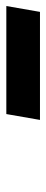

<svg xmlns="http://www.w3.org/2000/svg" viewBox="216 -1006 149 622"><g transform="rotate(-90 291.0 -695.5)"><path d="M232 -750H582L563 -641H213Z"/></g></svg>

Font: B612
Style: Bold Italic
Weight: 700
Italic angle: -10°
Designer: Nicolas Chauveau, Thomas Paillot, Jonathan Favre-Lamarine, Jean-Luc Vinot
Foundry: AIRBUS
Version: Version 1.008